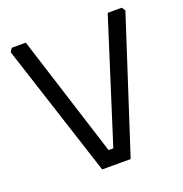

<svg xmlns="http://www.w3.org/2000/svg" viewBox="-125 -801 870 912"><g transform="rotate(-20 310.0 -345.0)"><path d="M20 -672 32 -690H103L298 -76H322L517 -690H588L600 -672L382 0H238Z"/></g></svg>

Font: Oxanium
Style: Regular
Weight: 400
Designer: Severin Meyer
Version: Version 1.001